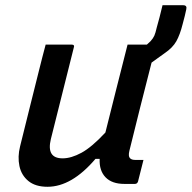

<svg xmlns="http://www.w3.org/2000/svg" viewBox="-20 -705 735 736"><path d="M155 -534H255Q267 -534 263 -523Q241 -435 219 -347.5Q197 -260 175 -172Q157 -98 220 -98Q253 -98 292.5 -119.5Q332 -141 384 -197Q404 -276 423.5 -354.5Q443 -433 469 -534H543Q546 -537 549.5 -540Q553 -543 557 -547Q567 -558 571.5 -568Q576 -578 581 -600Q585 -613 591.5 -638.5Q598 -664 603 -685H682Q698 -685 694 -669Q693 -663 688.5 -644.5Q684 -626 680 -612Q670 -572 656 -547Q642 -522 611 -501Q597 -491 584.5 -482Q572 -473 561 -465Q539 -379 517 -292Q495 -205 476 -127Q471 -106 478 -99Q484 -92 498 -92H530Q525 -72 519.5 -50.5Q514 -29 509 -9Q506 0 497 0H457Q409 0 384.5 -25.5Q360 -51 362 -96H346Q255 11 162 11Q116 11 89 -11Q62 -33 54.5 -68.5Q47 -104 57 -144Q75 -218 93.5 -291Q112 -364 130 -437Q136 -462 142.5 -486.5Q149 -511 155 -534Z"/></svg>

Font: Recursive Mn Lnr St Med
Style: Italic
Weight: 500
Italic angle: -15°
Monospace: yes
Version: Version 1.079;hotconv 1.0.112;makeotfexe 2.5.65598; ttfautoh